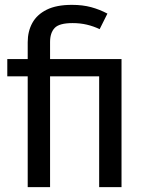

<svg xmlns="http://www.w3.org/2000/svg" viewBox="-20 -770 615 790"><path d="M276 -750Q320 -750 355 -740.5Q390 -731 422 -714L390 -650Q365 -662 337.5 -668.5Q310 -675 279 -675Q224 -675 205 -655Q186 -635 186 -597V-527H480V0H388V-456H186V0H94V-456H10V-527H94V-596Q94 -641 113 -675.5Q132 -710 172 -730Q212 -750 276 -750Z"/></svg>

Font: Fira Sans Variable
Style: Regular
Weight: 400
Designer: Carrois Corporate & Edenspiekermann AG
Foundry: Carrois Corporate GbR & Edenspiekermann AG
Version: Version 4.202